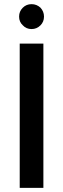

<svg xmlns="http://www.w3.org/2000/svg" viewBox="-20 -905 304 925"><path d="M75 -695C75 -695 75 0 75 0C75 0 189 0 189 0C189 0 189 -695 189 -695C189 -695 75 -695 75 -695ZM132 -765C132 -765 132 -765 132 -765C149 -765 163 -771 175 -783C186 -794 192 -808 192 -825C192 -825 192 -825 192 -825C192 -842 186 -856 175 -868C163 -879 149 -885 132 -885C132 -885 132 -885 132 -885C115 -885 101 -879 90 -868C78 -856 72 -842 72 -825C72 -825 72 -825 72 -825C72 -808 78 -794 90 -783C101 -771 115 -765 132 -765Z"/></svg>

Font: Girnar Poppins
Style: Medium
Weight: 500
Designer: Ninad Kale (Devanagari), Jonny Pinhorn (Latin)
Foundry: Indian Type Foundry
Version: ""